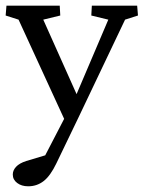

<svg xmlns="http://www.w3.org/2000/svg" viewBox="-24 -440 511 683"><path d="M213.9 3.9 42 -370.1 -3.9 -384.8 -1 -419.9H188.5L190.4 -384.8L129.9 -370.1L262.7 -73.2ZM463.9 -419.9 466.8 -384.8 420.9 -370.1 254.9 -21.5 176.8 140.6Q155.3 185.5 131.3 204.1Q107.4 222.7 76.2 222.7Q52.7 222.7 37.1 210.9Q21.5 199.2 21.5 180.7Q21.5 166 33.2 153.3Q44.9 140.6 69.3 132.8L160.2 105.5L115.2 154.3L223.6 -54.7L234.4 -72.3L361.3 -370.1L300.8 -384.8L302.7 -419.9Z"/></svg>

Font: Crimson Pro ExtraLight
Style: Regular
Weight: 400
Version: Version 1.002